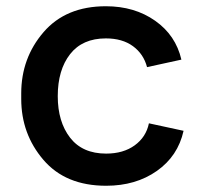

<svg xmlns="http://www.w3.org/2000/svg" viewBox="-20 -577 648 615"><path d="M320 18Q190 18 119 -65Q48 -148 48 -260V-278Q48 -391 119.5 -474Q191 -557 319 -557Q411 -557 477 -510.5Q543 -464 561 -386L451 -362Q440 -404 406 -429Q372 -454 319 -454Q244 -454 204.5 -403.5Q165 -353 165 -269Q165 -187 204.5 -136Q244 -85 320 -85Q375 -85 411.5 -111.5Q448 -138 457 -182L568 -158Q550 -77 482.5 -29.5Q415 18 320 18Z"/></svg>

Font: Cazoo Sans Medium
Style: Regular
Weight: 500
Designer: Jonathan Barnbrook, Julián Moncada
Foundry: Barnbrook Fonts
Version: Version 2.000;Glyphs 3.3 (3337)